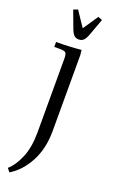

<svg xmlns="http://www.w3.org/2000/svg" viewBox="-180 -685 620 1029"><g transform="rotate(20 130.5 -170.0)"><path d="M9.8 283.2Q45.4 252.4 69.8 193.4Q94.2 134.3 94.2 51.8V-371.1Q94.2 -396 87.2 -403.6Q80.1 -411.1 55.2 -411.1H22V-439Q94.7 -439 165 -445.8L168 -418V16.1Q168 115.2 128.7 189.9Q89.4 264.6 25.9 303.2ZM48.8 -633.8 73.2 -643.1 130.9 -557.1 189 -643.1 212.9 -633.8 179.2 -542Q169.4 -514.6 158.7 -503.9Q147.9 -493.2 130.9 -493.2Q113.8 -493.2 103.3 -503.9Q92.8 -514.6 83 -542Z"/></g></svg>

Font: Dihjauti S
Style: Regular
Weight: 400
Designer: T. Christopher White
Version: Version 3.0.0